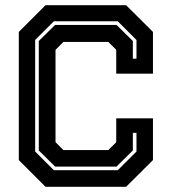

<svg xmlns="http://www.w3.org/2000/svg" viewBox="-20 -720 662 740"><path d="M155.5 0 52.5 -103V-597L155.5 -700H466L569.5 -597V-436H428V-528L397.5 -558.5H224.5L194 -528V-172L224.5 -141.5H397.5L428 -172V-264H569.5V-103L466 0ZM187.5 -64H434L506 -136V-208H492V-140L429 -78H192.5L129.5 -140V-562L192.5 -624H429L492 -562V-494H506V-566L434 -638H187.5L115.5 -566V-136Z"/></svg>

Font: Tourney Thin
Style: Bold
Weight: 700
Version: Version 1.015